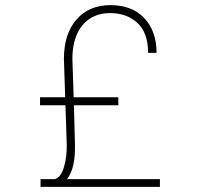

<svg xmlns="http://www.w3.org/2000/svg" viewBox="-20 -728 774 748"><path d="M240 -165 235 -318H136V-349H234L229 -498Q229 -596 278 -652Q327 -708 410 -708Q495 -708 542.5 -657Q590 -606 590 -522H557Q557 -600 515.5 -638.5Q474 -677 409 -677Q341 -677 301.5 -630Q262 -583 262 -498L267 -349H441V-318H268L272 -165Q273 -118 265.5 -85Q258 -52 241 -30H603V0H138V-30H194Q218 -38 229.5 -78Q241 -118 240 -165Z"/></svg>

Font: Freesentation 1 Thin
Style: Regular
Weight: 250
Designer: glyphs from Roboto by Christian Robertson / Hangul glyphs from Noto Sans CJK(Source Han Sans) by Jang Soo-young and Kang
Foundry: PT&
Version: Version 2.001